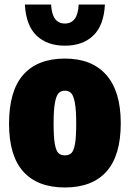

<svg xmlns="http://www.w3.org/2000/svg" viewBox="-20 -818 574 849"><path d="M20 -271Q20 -416.5 83.2 -487.8Q146.5 -559 267 -559Q386.5 -559 450.2 -486.5Q514 -414 514 -273Q514 -130 450.8 -59.5Q387.5 11 267 11Q146.5 11 83.2 -59Q20 -129 20 -271ZM317 -271Q317 -331 311.2 -362.8Q305.5 -394.5 295 -405.8Q284.5 -417 267 -417Q249.5 -417 239 -405.8Q228.5 -394.5 222.8 -363.2Q217 -332 217 -273Q217 -213.5 222.2 -182.8Q227.5 -152 238 -141.5Q248.5 -131 267 -131Q285.5 -131 296 -141.5Q306.5 -152 311.8 -182.2Q317 -212.5 317 -271ZM90 -798H206Q210 -714 267 -714Q324 -714 328 -798H444Q439 -705 392.2 -660.5Q345.5 -616 267 -616Q188.5 -616 141.8 -660.5Q95 -705 90 -798Z"/></svg>

Font: Encode Sans Condensed Black
Style: Regular
Weight: 900
Width: 3
Designer: Multiple Designers
Foundry: Impallari Type
Version: Version 2.000